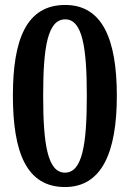

<svg xmlns="http://www.w3.org/2000/svg" viewBox="-20 -744 524 774"><path d="M242 10C391 10 451 -131 451 -358C451 -587 392 -724 243 -724C86 -724 32 -584 32 -359C32 -129 87 10 242 10ZM242 -48C172 -48 154 -162 154 -358C154 -554 172 -666 243 -666C312 -666 330 -554 330 -358C330 -162 312 -48 242 -48Z"/></svg>

Font: Noto Serif Georgian Condensed SemiBold
Style: Regular
Weight: 600
Width: 3
Designer: Monotype Design Team, Akaki Razmadze
Foundry: Google LLC
Version: Version 2.003